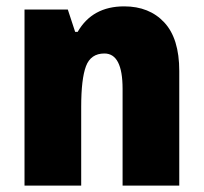

<svg xmlns="http://www.w3.org/2000/svg" viewBox="-20 -583 641 603"><path d="M224 -483H216L193 -553H57V0H235V-247Q235 -335 250 -375Q265 -415 308 -415Q365 -415 365 -304V0H543V-360Q543 -462 496 -512.5Q449 -563 370 -563Q270 -563 224 -483Z"/></svg>

Font: Noto Sans UI SemiCondensed Black
Style: Regular
Weight: 900
Width: 4
Designer: Monotype Design Team
Foundry: Monotype Imaging Inc.
Version: 1.001